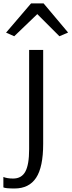

<svg xmlns="http://www.w3.org/2000/svg" viewBox="-65 -846 415 1114"><path d="M-45.4 241.2V180.7Q-23.9 189.9 11.2 189.9Q60.1 189.9 82 149.7Q104 109.4 104 20V-556.2H185.5V-11.2Q185.5 123.5 144.5 185.5Q103.5 247.6 19.5 247.6Q-33.7 247.6 -45.4 241.2ZM17.6 -635.7 -29.8 -656.7 115.2 -826.2H188L330.1 -657.2L279.8 -635.7L151.4 -764.2Z"/></svg>

Font: HaufeMerriweatherSansLt
Style: Regular
Weight: 300
Designer: Eben Sorkin
Foundry: Eben Sorkin
Version: Version 1.56